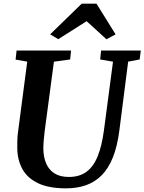

<svg xmlns="http://www.w3.org/2000/svg" viewBox="-20 -1019 789 1049"><path d="M680.2 -682.3 632.1 -306Q621.1 -220 596.9 -159.5Q572.7 -99 535.8 -61.8Q499 -24.5 450.2 -7.2Q401.4 10 341.6 10Q245.3 10 186.9 -18.5Q128.4 -46.9 101.8 -96.4Q75.1 -146 74.4 -208.7Q74.2 -227.7 74.6 -248.1Q74.9 -268.5 77.5 -290L128.8 -682.3L65.2 -693.4L70.6 -743H368.2L363.3 -694.1L274.6 -682L224 -301.8Q220.5 -273.6 218.6 -248.7Q216.7 -223.9 216.9 -205.4Q217.4 -161 232.1 -126.2Q246.8 -91.4 277.5 -71.8Q308.1 -52.2 356.3 -52.2Q414.1 -52.2 452.4 -80.5Q490.8 -108.7 513.6 -165.2Q536.5 -221.6 547.7 -306L597.4 -682L527.4 -694.1L532.2 -743H749.2L743.1 -694.1ZM254 -831.4 426.3 -998.9H507.2L611.6 -831.1L561.6 -804.3Q534.7 -828.9 507.7 -853.8Q480.7 -878.8 453.3 -903.2Q414.4 -878.8 375.7 -854Q337 -829.3 298.1 -804.9Z"/></svg>

Font: Merriweather Light
Style: Italic
Weight: 300
Italic angle: -7.8°
Designer: Eben Sorkin
Foundry: Eben Sorkin
Version: Version 2.101